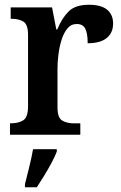

<svg xmlns="http://www.w3.org/2000/svg" viewBox="-20 -567 510 808"><path d="M22 0V-48H25Q57 -48 77.5 -60.5Q98 -73 98 -120V-420Q98 -464 78.5 -476Q59 -488 28 -488H25V-536H199L217 -443H221Q240 -490 268.5 -518.5Q297 -547 354 -547Q406 -547 431 -526Q456 -505 456 -468Q456 -429 429 -407Q402 -385 349 -385Q349 -426 339 -446Q329 -466 303 -466Q279 -466 263.5 -447Q248 -428 239 -399Q230 -370 226 -338Q222 -306 222 -280V-115Q222 -71 242 -59.5Q262 -48 290 -48H318V0ZM85 208Q93 176 103 136Q113 96 119 61H219V71Q211 92 196.5 119Q182 146 165.5 173Q149 200 135 221H85Z"/></svg>

Font: Noto Serif Thai SemiCondensed SemiBold
Style: Regular
Weight: 600
Width: 4
Designer: Monotype Design Team
Foundry: Monotype Imaging Inc.
Version: Version 2.002; ttfautohint (v1.8.4.7-5d5b)